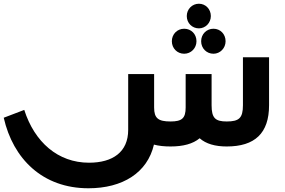

<svg xmlns="http://www.w3.org/2000/svg" viewBox="-20 -785 1528 1029"><path d="M1046 -633C1081 -633 1110 -662 1110 -699C1110 -736 1082 -765 1046 -765C1010 -765 981 -736 981 -699C981 -661 1010 -633 1046 -633ZM967 -497C1004 -497 1033 -527 1033 -564C1033 -602 1005 -631 967 -631C930 -631 901 -602 901 -564C901 -526 930 -497 967 -497ZM1058 -564C1058 -526 1087 -497 1124 -497C1160 -497 1189 -527 1189 -564C1189 -602 1161 -631 1124 -631C1087 -631 1058 -602 1058 -564ZM1282 -478V-221C1282 -152 1261 -134 1195 -134C1134 -134 1114 -152 1114 -221V-388H975V-209C975 -151 955 -134 894 -134C828 -134 806 -151 806 -209V-388H667V-89C667 30 584 87 457 87C290 87 165 -24 110 -196L0 -154C50 66 208 224 454 224C637 224 770 141 805 -10C831 -3 861 0 894 0C962 0 1014 -14 1050 -44C1084 -14 1133 0 1195 0C1346 0 1422 -71 1422 -221V-478Z"/></svg>

Font: Juman SemiBold
Style: Regular
Weight: 600
Designer: Bandar Raffah (Arabic) Julieta Ulanovsky (Latin)
Foundry: Caramella
Version: Version 5.022;PS 005.022;hotconv 1.0.88;makeotf.lib2.5.64775